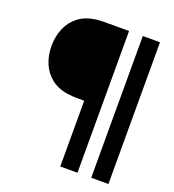

<svg xmlns="http://www.w3.org/2000/svg" viewBox="-152 -837 992 1096"><g transform="rotate(20 344.0 -289.5)"><path d="M339 141V-258.5H292.5Q287 -258.5 271.5 -259.2Q256 -260 237.5 -262.5Q178 -271.5 137.8 -303Q97.5 -334.5 77 -382.8Q56.5 -431 56.5 -489.5Q56.5 -547 76.8 -595.2Q97 -643.5 137 -675.2Q177 -707 237.5 -716Q256 -719 271.5 -719.5Q287 -720 292.5 -720H443.5V141ZM527 141V-720H631.5V141Z"/></g></svg>

Font: Manrope ExtraLight SemiBold
Style: Regular
Weight: 600
Version: Version 4.504